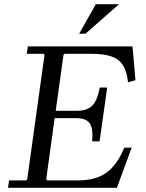

<svg xmlns="http://www.w3.org/2000/svg" viewBox="-20 -890 690 910"><path d="M569 -190H604L534 0H18L23 -35H104L109 -40L191 -630L186 -635H107L112 -670H608L622 -510L587 -500Q581 -553 562 -582Q543 -611 507 -623Q471 -635 413 -635H286L281 -630L244 -365H347Q390 -365 415 -387Q440 -409 453 -475H488L452 -220H417Q422 -286 403.5 -308Q385 -330 342 -330H239L199 -40L204 -35H349Q436 -35 486.5 -73Q537 -111 569 -190ZM544 -870 385 -730H355L434 -870Z"/></svg>

Font: Brygada 1918
Style: Italic
Weight: 400
Italic angle: -8°
Designer: Mateusz Machalski | Borys Kosmynka | Przemek Hoffer
Foundry: NIEPODLEGLA 2018
Version: Version 3.006